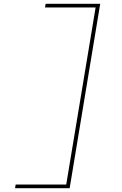

<svg xmlns="http://www.w3.org/2000/svg" viewBox="-20 -843 640 1006"><path d="M59 143 62 124H327L481 -804H216L219 -823H505L345 143Z"/></svg>

Font: Iosevka Aile Thin
Style: Italic
Weight: 100
Italic angle: -9°
Designer: Belleve Invis
Foundry: Belleve Invis
Version: Version 31.1.0; ttfautohint (v1.8.4)